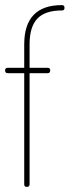

<svg xmlns="http://www.w3.org/2000/svg" viewBox="-20 -733 273 753"><path d="M85 0Q75 0 75 -10V-446H10Q0 -446 0 -457Q0 -467 10 -467H75V-559Q75 -713 223 -713Q233 -713 233 -702Q233 -692 223 -692Q157 -692 126.5 -660Q96 -628 96 -559V-467H167Q177 -467 177 -457Q177 -446 167 -446H96V-10Q96 0 85 0Z"/></svg>

Font: Zen Loop
Style: Regular
Weight: 400
Designer: Yoshimichi Ohira
Foundry: A-1 Corp ZenFonts
Version: Version 1.000; ttfautohint (v1.8.3)